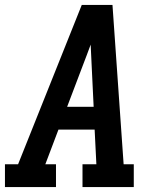

<svg xmlns="http://www.w3.org/2000/svg" viewBox="-27 -755 647 775"><path d="M-7 0V-92H46L303 -735H427L472 -92H513V0H306V-92H362L355 -232H209L156 -92H199V0ZM244 -324H351L343 -490Q342 -511 341 -532Q340 -553 339 -575Q331 -553 323 -532Q315 -511 307 -490Z"/></svg>

Font: Iosevka Slab SmBdExObl
Style: Regular
Weight: 600
Width: 7
Italic angle: -9°
Monospace: yes
Designer: Belleve Invis
Foundry: Belleve Invis
Version: Version 11.1.0; ttfautohint (v1.8.3)